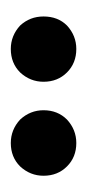

<svg xmlns="http://www.w3.org/2000/svg" viewBox="76 -856 160 352"><g transform="rotate(-90 156.0 -680.0)"><path d="M69.8 -620.1Q43.9 -620.1 26.9 -637.2Q9.8 -654.3 9.8 -680.2Q9.8 -704.6 26.9 -723.1Q43.9 -740.2 69.8 -740.2Q94.2 -740.2 112.8 -723.1Q129.9 -704.6 129.9 -680.2Q129.9 -654.3 112.8 -637.2Q94.2 -620.1 69.8 -620.1ZM182.1 -680.2Q182.1 -704.6 199.2 -723.1Q216.3 -740.2 242.2 -740.2Q266.6 -740.2 285.2 -723.1Q301.8 -705.1 301.8 -680.2Q301.8 -653.8 285.2 -637.2Q266.6 -620.1 242.2 -620.1Q216.3 -620.1 199.2 -637.2Q182.1 -654.3 182.1 -680.2Z"/></g></svg>

Font: PoppinsZ Medium
Style: Regular
Weight: 500
Designer: Ninad Kale (Devanagari), Jonny Pinhorn (Latin)
Foundry: Indian Type Foundry
Version: Version 3.002;FEAKit 1.0